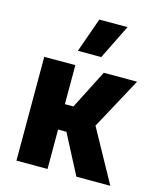

<svg xmlns="http://www.w3.org/2000/svg" viewBox="-112 -832 765 913"><g transform="rotate(15 270.0 -375.0)"><path d="M56 0H209V-194H250L351 0H518L376 -258L513 -511H349L251 -319H209V-511H56ZM203 -580H318L402 -750H263Z"/></g></svg>

Font: Finlandica
Style: Bold
Weight: 700
Designer: Niklas Ekholm, Juho Hiilivirta, Jaakko Suomalainen
Foundry: Helsinki Type Studio
Version: Version 2.000;Glyphs 3.2 (3202)